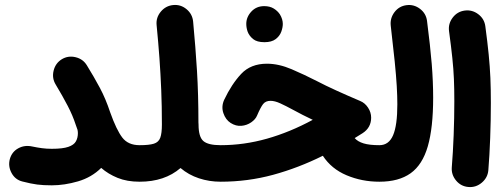

<svg xmlns="http://www.w3.org/2000/svg" viewBox="-20 -686 2045 780"><path d="M20 -40Q28.3 -69.3 54.2 -83.5Q80.1 -97.7 111.3 -90.8Q132.3 -86.4 150.6 -84Q168.9 -81.5 190.4 -81.5Q234.9 -81.5 257.6 -89.4Q280.3 -97.2 288.3 -111.6Q296.4 -126 296.4 -145Q296.4 -151.9 294.9 -158.7Q291 -168.9 287.1 -180.7Q275.4 -216.8 255.1 -255.9Q234.9 -294.9 206.1 -342.8Q190.4 -368.7 197.8 -398.9Q205.1 -429.2 231 -445.3Q256.8 -460.9 287.1 -453.6Q317.4 -446.3 333 -420.4Q362.3 -373 385.7 -329.1Q409.2 -285.2 427.7 -229.5Q453.1 -158.2 476.8 -127.2Q500.5 -96.2 546.9 -96.2H547.4Q578.1 -96.2 599.6 -74.5Q621.1 -52.7 621.1 -22Q621.1 8.3 599.6 30.3Q578.1 52.2 547.4 52.2H546.9Q496.1 52.2 457.8 36.6Q419.4 21 391.1 -3.9Q352.1 34.7 296.9 50.8Q241.7 66.9 190.4 66.9Q156.2 66.9 131.3 63.7Q106.4 60.5 70.8 51.3Q41.5 43.9 26.9 16.6Q12.2 -10.7 20 -40Z M473.1 -22Q473.1 -52.7 495.1 -74.5Q517.1 -96.2 547.4 -96.2Q585.9 -96.2 605.2 -102.3Q624.5 -108.4 631.1 -126.5Q637.7 -144.5 637.7 -180.2Q637.7 -254.9 635 -320.6Q632.3 -386.2 627.7 -450.4Q623 -514.6 616.2 -584.5Q613.3 -614.7 633.3 -638.7Q653.3 -662.6 683.6 -665.5Q713.9 -668.5 737.8 -648.7Q761.7 -628.9 764.6 -598.1Q774.4 -494.1 780.3 -397.7Q786.1 -301.3 786.1 -189Q786.6 -184.6 786.6 -180.2Q786.6 -129.9 806.2 -113Q825.7 -96.2 876 -96.2H876.5Q907.2 -96.2 928.7 -74.5Q950.2 -52.7 950.2 -22Q950.2 8.3 928.7 30.3Q907.2 52.2 876.5 52.2H876Q830.1 52.2 788.1 38.3Q746.1 24.4 713.4 -3.4Q648.9 52.2 547.4 52.2Q517.1 52.2 495.1 30.3Q473.1 8.3 473.1 -22Z M1064.5 -427.2Q1112.3 -427.2 1164.8 -404.8Q1217.3 -382.3 1268.6 -356Q1302.2 -338.4 1345.7 -318.6Q1389.2 -298.8 1442.9 -275.9Q1462.4 -268.1 1475.1 -248.8Q1487.8 -229.5 1487.8 -208Q1487.8 -167.5 1453.1 -145Q1437 -134.8 1420.9 -125Q1433.1 -110.8 1457 -103.5Q1481 -96.2 1521 -96.2H1521.5Q1552.2 -96.2 1573.7 -74.5Q1595.2 -52.7 1595.2 -22Q1595.2 8.3 1573.7 30.3Q1552.2 52.2 1521.5 52.2H1521Q1450.2 52.2 1388.2 26.1Q1326.2 0 1291.5 -53.2Q1192.4 -3.9 1089.4 24.2Q986.3 52.2 876.5 52.2Q845.7 52.2 823.7 30Q801.8 7.8 801.8 -22Q801.8 -51.8 823.7 -74Q845.7 -96.2 876.5 -96.2Q971.2 -96.2 1064.5 -122.6Q1157.7 -148.9 1250.5 -199.2Q1229.5 -209.5 1209.7 -219.2Q1189.9 -229 1170.9 -239.7Q1141.1 -255.9 1118.7 -266.1Q1096.2 -276.4 1079.1 -276.4Q1059.1 -276.4 1048.8 -263.2Q1038.6 -250 1024.4 -216.8Q1018.1 -201.2 1000.5 -189Q982.9 -176.8 960.7 -174.8Q938.5 -172.9 917 -186.5Q896.5 -199.7 887.5 -226.3Q878.4 -252.9 890.6 -280.3Q920.9 -344.2 959.7 -385.7Q998.5 -427.2 1064.5 -427.2ZM980.5 -588.9Q980.5 -616.7 1001 -638.9Q1021.5 -661.1 1053.2 -661.1Q1076.2 -661.1 1092 -651.4Q1107.9 -641.6 1117.2 -627.4Q1128.9 -607.9 1128.9 -588.9Q1128.9 -574.2 1122.6 -556.9Q1116.2 -539.6 1099.9 -527.1Q1083.5 -514.6 1054.2 -514.6Q1023.9 -514.6 1008.3 -527.3Q992.7 -540 986.3 -556.6Q980.5 -572.8 980.5 -588.9Z M1447.3 -22Q1447.3 -52.7 1469.2 -74.5Q1491.2 -96.2 1521.5 -96.2Q1559.6 -96.2 1576.9 -136.5Q1594.2 -176.8 1594.2 -262.2Q1594.2 -295.4 1591.8 -336.4Q1589.4 -377.4 1583.5 -436.3Q1577.6 -495.1 1567.4 -581.5Q1564 -611.8 1582.5 -636.5Q1601.1 -661.1 1631.3 -665Q1661.6 -668.9 1686.3 -650.1Q1710.9 -631.3 1714.8 -601.1Q1728 -498.5 1733.9 -426.5Q1739.7 -354.5 1739.7 -289.1Q1739.7 -167 1718 -91.8Q1696.3 -16.6 1648.2 17.8Q1600.1 52.2 1521.5 52.2Q1491.2 52.2 1469.2 30.3Q1447.3 8.3 1447.3 -22Z M1804.2 -559.6Q1800.3 -589.8 1819.1 -614.5Q1837.9 -639.2 1868.2 -643.1Q1898.4 -647 1923.1 -628.2Q1947.8 -609.4 1951.7 -579.1Q1960.4 -514.2 1965.3 -464.8Q1970.2 -415.5 1972.2 -369.4Q1974.1 -323.2 1974.1 -267.6Q1974.1 -196.8 1971.4 -125.7Q1968.8 -54.7 1963.9 5.4Q1961.4 35.6 1937.5 55.9Q1913.6 76.2 1883.3 73.7Q1852.5 71.3 1832.8 47.4Q1813 23.4 1815.4 -6.3Q1820.3 -66.9 1823 -137Q1825.7 -207 1825.7 -274.9Q1825.7 -325.2 1824 -365.2Q1822.3 -405.3 1817.6 -450.2Q1813 -495.1 1804.2 -559.6Z"/></svg>

Font: Mikhak-FD ExtraBold
Style: Regular
Weight: 800
Designer: Amin Abedi
Version: Version 3.2